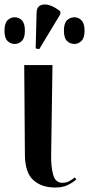

<svg xmlns="http://www.w3.org/2000/svg" viewBox="-38 -826 397 856"><path d="M208 10Q147 10 110.5 -23Q74 -56 73 -135L70 -536H196L190 -133Q189 -83 199 -47Q209 -11 240 -11Q257 -11 270 -18Q283 -25 296 -35L302 -26Q285 -11 263 -0.5Q241 10 208 10ZM137 -607 121 -610 125 -766Q125 -794 142 -802Q159 -810 183 -802.5Q207 -795 231 -775V-763ZM27 -630Q9 -630 -4.5 -643.5Q-18 -657 -18 -689Q-18 -722 -4.5 -735.5Q9 -749 27 -749Q46 -749 59.5 -735.5Q73 -722 73 -689Q73 -657 59.5 -643.5Q46 -630 27 -630ZM294 -630Q274 -630 260.5 -643.5Q247 -657 247 -689Q247 -722 260.5 -735.5Q274 -749 294 -749Q311 -749 325 -735.5Q339 -722 339 -689Q339 -657 325 -643.5Q311 -630 294 -630Z"/></svg>

Font: Noto Serif Display Condensed SemiBold
Style: Regular
Weight: 600
Width: 3
Designer: Monotype Design Team
Foundry: Monotype Imaging Inc.
Version: Version 2.009